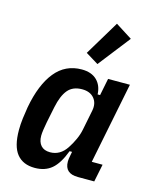

<svg xmlns="http://www.w3.org/2000/svg" viewBox="-121 -885 779 977"><g transform="rotate(15 268.5 -396.5)"><path d="M382 0Q312 0 312 -63Q312 -76 316 -95L320 -116H307Q281 -47 246 -17.5Q211 12 157 12Q95 12 62.5 -28Q30 -68 30 -154Q30 -184 34 -216Q38 -248 43 -277Q66 -401 120 -467.5Q174 -534 260 -534Q311 -534 339.5 -506.5Q368 -479 370 -432H383L401 -522H516L430 -93H487L468 0ZM212 -85Q265 -85 298 -135Q314 -159 326.5 -186.5Q339 -214 344 -240L365 -345Q373 -385 351.5 -411Q330 -437 288 -437Q239 -437 213 -406Q187 -375 174 -312L157 -229Q153 -209 150 -188Q147 -167 147 -155Q147 -122 163.5 -103.5Q180 -85 212 -85ZM329 -581 262 -622 372 -805 460 -749Z"/></g></svg>

Font: IBM Plex Sans Cond SmBld
Style: Italic
Weight: 600
Width: 3
Italic angle: -11°
Designer: Mike Abbink, Paul van der Laan, Pieter van Rosmalen
Foundry: Bold Monday
Version: Version 1.3